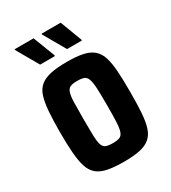

<svg xmlns="http://www.w3.org/2000/svg" viewBox="-172 -778 783 877"><g transform="rotate(-30 220.0 -339.5)"><path d="M222 8Q170 8 136 1Q102 -6 81.5 -23.5Q61 -41 51.5 -71.5Q42 -102 38.5 -147Q35 -192 35 -255Q35 -319 38.5 -364Q42 -409 51.5 -439Q61 -469 81.5 -486Q102 -503 136 -510.5Q170 -518 222 -518Q272 -518 305.5 -511Q339 -504 359.5 -486.5Q380 -469 389.5 -439Q399 -409 402 -364Q405 -319 405 -255Q405 -192 402 -147Q399 -102 389.5 -71.5Q380 -41 359.5 -23.5Q339 -6 305.5 1Q272 8 222 8ZM220 -91Q243 -91 255.5 -96Q268 -101 274 -117.5Q280 -134 281.5 -167Q283 -200 283 -255Q283 -310 281.5 -343Q280 -376 274 -392.5Q268 -409 255.5 -414Q243 -419 220 -419Q197 -419 184.5 -414Q172 -409 166 -392.5Q160 -376 159 -343.5Q158 -311 158 -255Q158 -200 159 -167Q160 -134 165.5 -117.5Q171 -101 184 -96Q197 -91 220 -91ZM331 -568H253L187 -683V-687H288L331 -573ZM189 -568H111L45 -683V-687H145L189 -573Z"/></g></svg>

Font: Saira Condensed
Style: Bold
Weight: 700
Width: 3
Designer: Hector Gatti with collaboration of the Omnibus-Type team
Foundry: Omnibus-Type
Version: Version 1.101